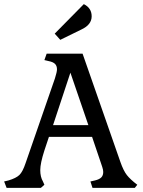

<svg xmlns="http://www.w3.org/2000/svg" viewBox="-35 -910 694 930"><path d="M230 -747 371 -890Q409 -871 409 -831Q409 -790 359 -767L257 -717ZM-15 -31 6 -36Q43 -47 59 -62.5Q75 -78 89 -120L231 -530Q241 -562 241 -574Q241 -591 231.5 -600.5Q222 -610 201 -614L180 -619L191 -650H365L548 -126Q563 -83 579.5 -62Q596 -41 630 -15L618 0H413L403 -31L425 -36Q446 -41 455.5 -50.5Q465 -60 465 -77Q465 -87 460.5 -100.5Q456 -114 454 -120L411 -247H202L180 -181Q160 -119 160 -86Q160 -53 173 -31L180 -15L163 0H-3ZM222 -304H393L306 -558Z"/></svg>

Font: Kurale
Style: Regular
Weight: 400
Designer: Eduardo Rodriguez Tunni
Foundry: Eduardo Rodriguez Tunni
Version: Version 2.000